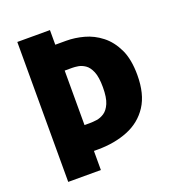

<svg xmlns="http://www.w3.org/2000/svg" viewBox="-123 -755 769 851"><g transform="rotate(-20 262.0 -330.0)"><path d="M54 0V-660H208V-591H260Q300 -591 342.5 -579.5Q385 -568 421.5 -539.5Q458 -511 481 -463Q504 -415 504 -341Q504 -251 468 -196Q432 -141 369 -115.5Q306 -90 226 -90H208V0ZM244 -469H208V-212H233Q247 -212 265.5 -214.5Q284 -217 301.5 -228.5Q319 -240 330.5 -266.5Q342 -293 342 -342Q342 -390 331 -416Q320 -442 303.5 -453Q287 -464 271 -466.5Q255 -469 244 -469Z"/></g></svg>

Font: Bricolage Grotesque 12pt Condensed ExtraBold
Style: Regular
Weight: 800
Width: 3
Designer: Mathieu Triay
Foundry: Atelier Triay
Version: Version 1.001; ttfautohint (v1.8.4.7-5d5b);gftools[0.9.33.de